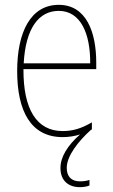

<svg xmlns="http://www.w3.org/2000/svg" viewBox="-20 -557 468 794"><path d="M256 137C256 88 304 27 355 -19C357 -20 359 -21 360 -22V-51C317 -26 282 -15 239 -15C131 -15 76 -106 77 -271H378V-298C378 -424 337 -537 223 -537C106 -537 51 -423 51 -263C51 -97 108 10 239 10C265 10 289 6 311 -1C259 45 230 92 230 138C230 191 264 217 310 217C327 217 341 214 350 210V187C343 190 327 193 311 193C275 193 256 173 256 137ZM223 -512C314 -512 354 -417 353 -295H78C86 -440 140 -512 223 -512Z"/></svg>

Font: Noto Sans Lao UI Cond Thin
Style: Regular
Weight: 100
Width: 3
Designer: Monotype Design Team
Foundry: Monotype Imaging Inc.
Version: Version 2.000